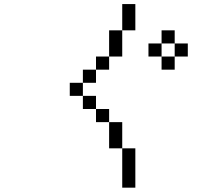

<svg xmlns="http://www.w3.org/2000/svg" viewBox="-20 -832 1040 915"><path d="M875 -562.5V-625H812.5V-562.5H750V-500H812.5V-562.5ZM562.5 -125V62.5H625V-125ZM562.5 -125Q562.5 -125 562.5 -250H500Q500 -250 500 -125ZM500 -250V-312.5H437.5V-250ZM437.5 -312.5V-375H375V-312.5ZM375 -375V-437.5H312.5V-375ZM375 -437.5H437.5V-500H375ZM437.5 -500H500V-562.5H437.5ZM500 -562.5H562.5Q562.5 -562.5 562.5 -687.5H500Q500 -687.5 500 -562.5ZM750 -562.5V-625H687.5V-562.5ZM750 -625H812.5V-687.5H750ZM562.5 -687.5H625Q625 -687.5 625 -812.5H562.5Q562.5 -812.5 562.5 -687.5Z"/></svg>

Font: BFUnifontExMono
Style: Regular
Weight: 500
Version: Version 15.0.06